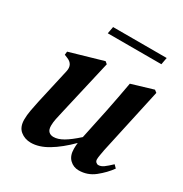

<svg xmlns="http://www.w3.org/2000/svg" viewBox="-157 -773 863 906"><g transform="rotate(30 274.0 -319.5)"><path d="M136 14Q103 14 79 -5.5Q55 -25 55 -66Q55 -89 60 -117Q65 -145 71 -172L114 -363Q123 -404 85 -419L68 -426L70 -444L250 -496L262 -486L193 -186Q187 -161 183 -141Q179 -121 179 -104Q179 -82 189 -72.5Q199 -63 215 -63Q239 -63 267.5 -79.5Q296 -96 336 -132L337 -137L371 -298Q379 -339 387 -379.5Q395 -420 402 -461L519 -496L532 -486L454 -129Q451 -112 448.5 -98Q446 -84 446 -75Q446 -65 452 -59.5Q458 -54 465 -54Q479 -54 493.5 -64.5Q508 -75 530 -96L545 -81Q520 -46 482.5 -16Q445 14 397 14Q368 14 347.5 -6Q327 -26 327 -64Q327 -79 329 -96Q277 -44 228.5 -15Q180 14 136 14ZM193 -615 200 -653H492L485 -615Z"/></g></svg>

Font: DeepMind Serif Text
Style: Italic
Weight: 400
Italic angle: -12°
Designer: Frank Grießhammer / Modifications: Colophon Foundry
Foundry: Colophon Foundry
Version: Version 5.003; ttfautohint (v1.8.2)